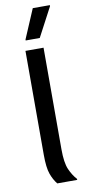

<svg xmlns="http://www.w3.org/2000/svg" viewBox="-97 -904 426 941"><g transform="rotate(-10 116.5 -433.5)"><path d="M207.5 0H108.3Q90 -22.5 78.8 -54.2Q67.5 -85.8 67.5 -149.2V-666.7H157.5V-160.8Q157.5 -94.2 172.1 -60.8Q186.7 -27.5 207.5 -5ZM147.5 -716.7H77.5V-721.7L139.2 -866.7H224.2V-861.7Z"/></g></svg>

Font: Familjen Grotesk Variable
Style: Regular
Weight: 400
Designer: Anders Wikstroem, Jonas Baeckman, Matilda Gysing, Kristian Moeller
Foundry: Familjen STHLM AB
Version: Version 2.000